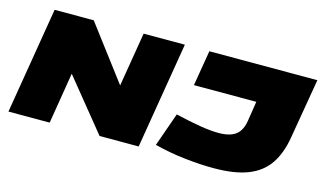

<svg xmlns="http://www.w3.org/2000/svg" viewBox="-84 -955 2040 1219"><g transform="rotate(15 935.5 -345.0)"><path d="M28 0 144 -700H401L670 -344L729 -700H1000L884 0H627L354 -336L299 0ZM987 -38 1065 -259Q1160 -237 1229.5 -225.5Q1299 -214 1351 -214Q1425 -214 1463.5 -243Q1502 -272 1512 -339L1532 -467H1122L1161 -700H1871L1804 -306Q1786 -198 1738 -128Q1690 -58 1603 -24Q1516 10 1379 10Q1292 10 1191 -1Q1090 -12 987 -38Z"/></g></svg>

Font: Georama ExtraExtended Black
Style: Italic
Weight: 900
Width: 8
Italic angle: -9°
Designer: Jean-Baptiste Levee
Foundry: Production Type
Version: Version 1.000